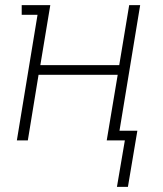

<svg xmlns="http://www.w3.org/2000/svg" viewBox="-20 -550 640 752"><path d="M481 182H438L469 0H398L441 -257H131L89 0H46L127 -492H65V-530H177L138 -295H447L486 -530H529L448 -38H518Z"/></svg>

Font: Iosevka Slab XLtEx
Style: Italic
Weight: 200
Width: 7
Italic angle: -9°
Monospace: yes
Designer: Belleve Invis
Foundry: Belleve Invis
Version: Version 11.1.0; ttfautohint (v1.8.3)